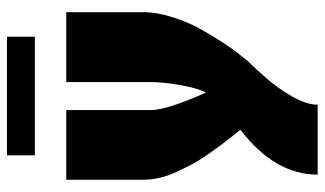

<svg xmlns="http://www.w3.org/2000/svg" viewBox="-210 -720 930 550"><g transform="rotate(-90 255.0 -445.0)"><path d="M424.8 -810.1H85V-890.1H424.8ZM15.1 -720.2H214.8V-478Q214.8 -450.2 231.2 -403.8Q247.6 -357.4 265.1 -319.8Q277.8 -345.2 286.4 -394.3Q294.9 -443.4 294.9 -478V-720.2H495.1V-500Q495.1 -460.9 480.7 -415.5Q466.3 -370.1 445.6 -333.5Q424.8 -296.9 404.3 -265.9Q383.8 -234.9 369.1 -217.8L355 -200.2Q355 -199.7 346.4 -191.2Q337.9 -182.6 327.6 -171.4Q317.4 -160.2 303.5 -144Q289.6 -127.9 277.1 -110.1Q264.6 -92.3 253.9 -73.7Q243.2 -55.2 236.6 -35.9Q230 -16.6 230 0H29.8Q29.8 -123 158.2 -221.2Q157.2 -222.7 139.4 -245.1Q121.6 -267.6 113 -279.1Q104.5 -290.5 86.9 -315.7Q69.3 -340.8 59.3 -360.1Q49.3 -379.4 37.6 -404.3Q25.9 -429.2 20.5 -453.4Q15.1 -477.5 15.1 -500Z"/></g></svg>

Font: Mikodacs
Style: Regular
Weight: 400
Designer: gluk (gluksza@wp.pl)
Foundry: gluk (gluksza@wp.pl)
Version: Version 0.28